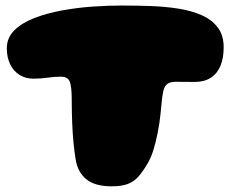

<svg xmlns="http://www.w3.org/2000/svg" viewBox="-20 -626 821 676"><path d="M372.5 30Q315 30 284.5 5.5Q254 -19 246.5 -63.5Q244.5 -76.5 242.5 -91Q240.5 -105.5 239 -121.5Q237.5 -137.5 236.2 -155Q235 -172.5 234.2 -192Q233.5 -211.5 233 -232.8Q232.5 -254 232.5 -277.5Q232.5 -319 226 -337.5Q219.5 -356 194.5 -356Q170.5 -356 147 -352.5Q123.5 -349 97.5 -349Q70.5 -349 49.2 -362Q28 -375 16 -399.2Q4 -423.5 4 -456Q4 -493 30.5 -519.2Q57 -545.5 101 -562.5Q145 -579.5 198.2 -589.2Q251.5 -599 306 -602.8Q360.5 -606.5 406.5 -606.5Q457.5 -606.5 509 -604.8Q560.5 -603 607 -595.8Q653.5 -588.5 689.5 -572.8Q725.5 -557 746.5 -529.5Q767.5 -502 767.5 -459Q767.5 -421 756 -393.8Q744.5 -366.5 721.8 -352Q699 -337.5 665 -337.5Q635.5 -337.5 625.5 -337.8Q615.5 -338 599.5 -338Q579.5 -338 569.2 -330.5Q559 -323 555 -305.8Q551 -288.5 548.5 -258.5Q547 -242 545.2 -225.2Q543.5 -208.5 541 -191.8Q538.5 -175 535.2 -158.8Q532 -142.5 528.2 -127.2Q524.5 -112 520.2 -98.2Q516 -84.5 510.8 -72.5Q505.5 -60.5 500 -51Q483.5 -23 468 -5Q452.5 13 430.5 21.5Q408.5 30 372.5 30Z"/></svg>

Font: Gluten Thin Black
Style: Regular
Weight: 900
Version: Version 1.300